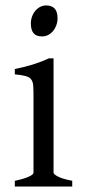

<svg xmlns="http://www.w3.org/2000/svg" viewBox="-20 -682 311 702"><path d="M34.2 0V-21Q67.4 -27.8 85 -35.9Q102.5 -43.9 102.5 -50.8V-327.1Q102.5 -352.1 101.6 -367.4Q100.6 -382.8 94.2 -391.4Q87.9 -399.9 74 -403.8Q60.1 -407.7 34.2 -410.2V-429.7Q49.3 -432.6 66.2 -436.8Q83 -440.9 99.6 -446Q116.2 -451.2 131.3 -457Q146.5 -462.9 159.2 -468.8H175.8V-50.8Q175.8 -44.9 192.1 -36.4Q208.5 -27.8 244.1 -21V0ZM190.4 -615.7Q190.4 -602.1 186 -589.8Q181.6 -577.6 174.1 -568.6Q166.5 -559.6 156.2 -554.2Q146 -548.8 133.8 -548.8Q111.8 -548.8 102.3 -561Q92.8 -573.2 92.8 -595.7Q92.8 -609.4 97.2 -621.6Q101.6 -633.8 109.4 -642.8Q117.2 -651.9 127.2 -657Q137.2 -662.1 148.9 -662.1Q190.4 -662.1 190.4 -615.7Z"/></svg>

Font: 0c06e3c6fcdeb8a1 - subset of Gentium Basic
Style: Regular
Weight: 400
Designer: J. Victor Gaultney and Annie Olsen
Foundry: SIL International
Version: Version 1.100